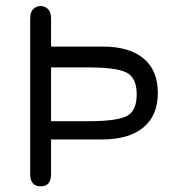

<svg xmlns="http://www.w3.org/2000/svg" viewBox="-20 -622 587 648"><path d="M152.3 -464.8H327.1Q416 -464.8 464.4 -424.8Q512.7 -384.8 512.7 -308.6Q512.7 -232.4 463.9 -191.9Q415 -151.4 325.2 -151.4H152.3V-34.2Q152.3 6.8 117.2 6.8Q82 6.8 82 -34.2V-559.6Q82 -582 92.8 -591.8Q103.5 -601.6 117.2 -601.6Q130.9 -601.6 141.6 -591.8Q152.3 -582 152.3 -559.6ZM277.3 -394.5H152.3V-212.9H276.4Q375 -212.9 408.2 -230.5Q441.4 -248 441.4 -303.7Q441.4 -359.4 407.2 -377Q373 -394.5 277.3 -394.5Z"/></svg>

Font: Jura
Style: DemiBold
Weight: 600
Version: Version 2.5